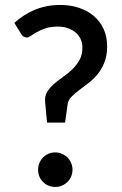

<svg xmlns="http://www.w3.org/2000/svg" viewBox="-20 -748 494 776"><path d="M38 -655.5Q54.5 -670.5 74 -683.5Q93.5 -696.5 116.2 -706.5Q139 -716.5 165.8 -722.2Q192.5 -728 223.5 -728Q265 -728 299.8 -716.2Q334.5 -704.5 359.8 -682.8Q385 -661 399 -630.2Q413 -599.5 413 -561.5Q413 -523.5 402 -495.8Q391 -468 374 -447.5Q357 -427 337 -411.8Q317 -396.5 299.2 -383.2Q281.5 -370 268.8 -356.8Q256 -343.5 253.5 -327.5L243 -252.5H170L162.5 -335Q160 -358.5 170 -375.5Q180 -392.5 196.8 -407.5Q213.5 -422.5 233.8 -436.2Q254 -450 271.5 -467Q289 -484 301 -505Q313 -526 313 -555.5Q313 -575 305.5 -590.8Q298 -606.5 284.5 -617.5Q271 -628.5 253 -634.5Q235 -640.5 214 -640.5Q184.5 -640.5 164 -633.5Q143.5 -626.5 129 -618.2Q114.5 -610 105 -603.2Q95.5 -596.5 89 -596.5Q73.5 -596.5 66 -610ZM134 -62Q134 -76.5 139.2 -89.2Q144.5 -102 153.8 -111.5Q163 -121 175.8 -126.5Q188.5 -132 203 -132Q217.5 -132 230.2 -126.5Q243 -121 252.5 -111.5Q262 -102 267.5 -89.2Q273 -76.5 273 -62Q273 -47 267.5 -34.5Q262 -22 252.5 -12.5Q243 -3 230.2 2.2Q217.5 7.5 203 7.5Q188.5 7.5 175.8 2.2Q163 -3 153.8 -12.5Q144.5 -22 139.2 -34.5Q134 -47 134 -62Z"/></svg>

Font: LatoLatin Semibold
Style: Regular
Weight: 600
Designer: Lukasz Dziedzic with Adam Twardoch and Botio Nikoltchev
Foundry: tyPoland Lukasz Dziedzic
Version: Version 2.015; 2015-08-06; http://www.latofonts.com/